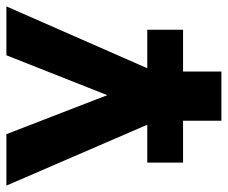

<svg xmlns="http://www.w3.org/2000/svg" viewBox="-83 -457 713 601"><g transform="rotate(-90 273.5 -156.5)"><path d="M196 180V60H65V-52H200L197 -21L-7 -493H154L289 -144H263L401 -493H554L349 -26L347 -52H481V60H350V180Z"/></g></svg>

Font: Nunito Sans 11pt ExtraBold
Style: Regular
Weight: 800
Version: Version 3.101;gftools[0.9.27]